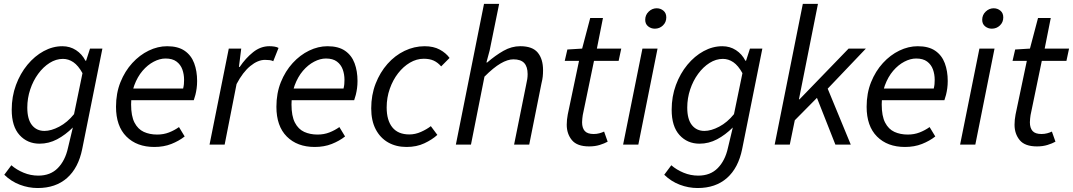

<svg xmlns="http://www.w3.org/2000/svg" viewBox="-20 -732 5432 972"><path d="M170.9 219.9Q124.4 219.9 80.3 203.1Q36.2 186.3 1.7 152.7L37.5 104.6Q64.1 127.8 99.7 142.4Q135.2 157.1 174.1 157.1Q235.3 157.1 272.7 118.9Q310.1 80.8 324.2 16.5L348.8 -86.6Q311.1 -49.1 269.1 -26.8Q227 -4.6 180.3 -4.6Q118.7 -4.6 79 -48.3Q39.3 -92 39.3 -176.4Q39.3 -243.4 60.8 -301.6Q82.3 -359.8 118.8 -404Q155.3 -448.2 201.1 -473.1Q246.9 -498 295.7 -498Q334.4 -498 364.9 -478.1Q395.3 -458.3 412.5 -424.7H415.9L435.7 -486H498.4L396.1 22.9Q376.8 118.3 319.3 169.1Q261.7 219.9 170.9 219.9ZM205 -69.2Q239 -69.2 280 -90.8Q321 -112.3 354.8 -154.1L397.6 -361.6Q376 -400.5 351.3 -417.2Q326.6 -433.9 298.6 -433.9Q263.6 -433.9 231.3 -413.5Q198.9 -393.1 173.4 -358.3Q147.8 -323.5 133 -279.1Q118.2 -234.8 118.2 -187.3Q118.2 -128.3 141.7 -98.8Q165.3 -69.2 205 -69.2Z M761.4 12Q672.6 12 619.9 -40.8Q567.3 -93.5 567.3 -191.4Q567.3 -260 589.8 -316Q612.3 -372 649.7 -412.8Q687 -453.6 733 -475.8Q778.9 -498 826.1 -498Q881.4 -498 914.8 -474.9Q948.1 -451.9 963 -412.1Q977.9 -372.2 977.9 -322Q977.9 -302.3 975.5 -284.8Q973.1 -267.2 969.2 -251.9Q965.3 -236.7 961 -224.8H624.4L632.2 -283.9H907.1Q910.1 -296.5 911 -306.1Q911.9 -315.7 911.9 -328Q911.9 -355.9 903.1 -380.4Q894.2 -405 873.6 -420.4Q853 -435.8 818 -435.8Q789 -435.8 758.2 -419.7Q727.4 -403.6 701.6 -373.5Q675.8 -343.3 659.8 -300Q643.7 -256.7 643.7 -203.2Q643.7 -144.5 660.9 -111.3Q678.1 -78.1 707.9 -64.4Q737.7 -50.8 775.6 -50.8Q808.1 -50.8 835.5 -61.5Q862.8 -72.1 886.1 -88.7L914.9 -41.2Q886 -18.4 847.5 -3.2Q809 12 761.4 12Z M1040.8 0 1138.2 -486.1H1201.2L1189.6 -393.2H1193.6Q1223.3 -437.4 1261.2 -467.7Q1299.1 -498.1 1343.6 -498.1Q1357.1 -498.1 1369.1 -496.2Q1381.2 -494.4 1390.1 -489.4L1363.3 -422.1Q1355.9 -426.2 1345.3 -427.6Q1334.7 -428.9 1321.5 -428.9Q1285.4 -428.9 1247.3 -397.8Q1209.2 -366.7 1177.6 -306.5L1117.3 0Z M1573.4 12Q1484.6 12 1431.9 -40.8Q1379.3 -93.5 1379.3 -191.4Q1379.3 -260 1401.8 -316Q1424.3 -372 1461.7 -412.8Q1499 -453.6 1545 -475.8Q1590.9 -498 1638.1 -498Q1693.4 -498 1726.8 -474.9Q1760.1 -451.9 1775 -412.1Q1789.9 -372.2 1789.9 -322Q1789.9 -302.3 1787.5 -284.8Q1785.1 -267.2 1781.2 -251.9Q1777.3 -236.7 1773 -224.8H1436.4L1444.2 -283.9H1719.1Q1722.1 -296.5 1723 -306.1Q1723.9 -315.7 1723.9 -328Q1723.9 -355.9 1715.1 -380.4Q1706.2 -405 1685.6 -420.4Q1665 -435.8 1630 -435.8Q1601 -435.8 1570.2 -419.7Q1539.4 -403.6 1513.6 -373.5Q1487.8 -343.3 1471.8 -300Q1455.7 -256.7 1455.7 -203.2Q1455.7 -144.5 1472.9 -111.3Q1490.1 -78.1 1519.9 -64.4Q1549.7 -50.8 1587.6 -50.8Q1620.1 -50.8 1647.5 -61.5Q1674.8 -72.1 1698.1 -88.7L1726.9 -41.2Q1698 -18.4 1659.5 -3.2Q1621 12 1573.4 12Z M2038.1 12Q1985.3 12 1945 -10.9Q1904.8 -33.8 1882 -77.4Q1859.3 -120.9 1859.3 -183.4Q1859.3 -251.3 1881.6 -308.5Q1903.9 -365.7 1941.6 -408.4Q1979.3 -451.1 2028.2 -474.6Q2077.1 -498 2129.8 -498Q2174.9 -498 2206.2 -480.9Q2237.6 -463.9 2255.9 -438.7L2213.4 -395.9Q2196.3 -415.6 2175.7 -425.1Q2155.2 -434.6 2125.4 -434.6Q2088.9 -434.6 2055.3 -414.8Q2021.8 -395.1 1995.3 -361Q1968.8 -326.9 1953.2 -282.3Q1937.5 -237.8 1937.5 -188.1Q1937.5 -122.7 1966.4 -87.1Q1995.3 -51.4 2052.4 -51.4Q2082.5 -51.4 2111.6 -64.5Q2140.8 -77.5 2161.1 -93.4L2194.1 -49.1Q2167.7 -25 2128.2 -6.5Q2088.8 12 2038.1 12Z M2287.8 0 2430.3 -712.4H2506.9L2459 -477.1L2442.5 -415.7H2446.5Q2487.9 -451.5 2528.9 -474.8Q2570 -498.1 2613.7 -498.1Q2675.7 -498.1 2702.4 -465.6Q2729.2 -433.1 2729.2 -376.9Q2729.2 -359.7 2727.7 -344.8Q2726.2 -329.9 2721.2 -310L2659.2 0H2582.6L2643.1 -300.1Q2647.4 -319.8 2649.3 -331.9Q2651.1 -344 2651.1 -356.8Q2651.1 -394.2 2633.8 -412.9Q2616.5 -431.6 2578.8 -431.6Q2550.2 -431.6 2514.4 -410.8Q2478.6 -390.1 2432.6 -344L2364.3 0Z M2962.7 9.2Q2901.5 9.2 2875.3 -22.6Q2849.1 -54.4 2849.1 -100.6Q2849.1 -113.8 2850.4 -126.2Q2851.7 -138.7 2854.3 -152.5L2911.3 -423.8H2839L2852.3 -481.4L2927.1 -486L2968 -640.9H3032.5L3001.7 -486H3125.1L3111.8 -423.8H2987.1L2930.2 -149.3Q2929.2 -140.3 2928 -131.9Q2926.8 -123.5 2926.8 -113.1Q2926.8 -84.1 2940.4 -68.8Q2953.9 -53.6 2985.6 -53.6Q3000.7 -53.6 3014.1 -57.2Q3027.4 -60.7 3038.2 -65.9L3056.3 -14.8Q3040.3 -5.8 3016.3 1.7Q2992.2 9.2 2962.7 9.2Z M3134.5 0 3232.3 -486H3308.8L3211.6 0ZM3295 -586.8Q3276 -586.8 3261.2 -598.6Q3246.4 -610.5 3246.4 -631.7Q3246.4 -656.3 3264 -673.2Q3281.6 -690.1 3304.5 -690.1Q3323.9 -690.1 3338.5 -678Q3353.1 -666 3353.1 -643.9Q3353.1 -619.4 3336 -603.1Q3319 -586.8 3295 -586.8Z M3511.9 219.9Q3465.4 219.9 3421.3 203.1Q3377.2 186.3 3342.7 152.7L3378.5 104.6Q3405.1 127.8 3440.7 142.4Q3476.2 157.1 3515.1 157.1Q3576.3 157.1 3613.7 118.9Q3651.1 80.8 3665.2 16.5L3689.8 -86.6Q3652.1 -49.1 3610.1 -26.8Q3568 -4.6 3521.3 -4.6Q3459.7 -4.6 3420 -48.3Q3380.3 -92 3380.3 -176.4Q3380.3 -243.4 3401.8 -301.6Q3423.3 -359.8 3459.8 -404Q3496.3 -448.2 3542.1 -473.1Q3587.9 -498 3636.7 -498Q3675.4 -498 3705.9 -478.1Q3736.3 -458.3 3753.5 -424.7H3756.9L3776.7 -486H3839.4L3737.1 22.9Q3717.8 118.3 3660.3 169.1Q3602.7 219.9 3511.9 219.9ZM3546 -69.2Q3580 -69.2 3621 -90.8Q3662 -112.3 3695.8 -154.1L3738.6 -361.6Q3717 -400.5 3692.3 -417.2Q3667.6 -433.9 3639.6 -433.9Q3604.6 -433.9 3572.3 -413.5Q3539.9 -393.1 3514.4 -358.3Q3488.8 -323.5 3474 -279.1Q3459.2 -234.8 3459.2 -187.3Q3459.2 -128.3 3482.7 -98.8Q3506.3 -69.2 3546 -69.2Z M3901.8 0 4044.3 -712.4H4120.9L4024.6 -229H4027.4L4276.1 -486.1H4363.6L4170.2 -283.1L4287 0H4209.1L4115.8 -236.6L4003.6 -123.1L3978.3 0Z M4561.4 12Q4472.6 12 4419.9 -40.8Q4367.3 -93.5 4367.3 -191.4Q4367.3 -260 4389.8 -316Q4412.3 -372 4449.7 -412.8Q4487 -453.6 4533 -475.8Q4578.9 -498 4626.1 -498Q4681.4 -498 4714.8 -474.9Q4748.1 -451.9 4763 -412.1Q4777.9 -372.2 4777.9 -322Q4777.9 -302.3 4775.5 -284.8Q4773.1 -267.2 4769.2 -251.9Q4765.3 -236.7 4761 -224.8H4424.4L4432.2 -283.9H4707.1Q4710.1 -296.5 4711 -306.1Q4711.9 -315.7 4711.9 -328Q4711.9 -355.9 4703.1 -380.4Q4694.2 -405 4673.6 -420.4Q4653 -435.8 4618 -435.8Q4589 -435.8 4558.2 -419.7Q4527.4 -403.6 4501.6 -373.5Q4475.8 -343.3 4459.8 -300Q4443.7 -256.7 4443.7 -203.2Q4443.7 -144.5 4460.9 -111.3Q4478.1 -78.1 4507.9 -64.4Q4537.7 -50.8 4575.6 -50.8Q4608.1 -50.8 4635.5 -61.5Q4662.8 -72.1 4686.1 -88.7L4714.9 -41.2Q4686 -18.4 4647.5 -3.2Q4609 12 4561.4 12Z M4840.5 0 4938.3 -486H5014.8L4917.6 0ZM5001 -586.8Q4982 -586.8 4967.2 -598.6Q4952.4 -610.5 4952.4 -631.7Q4952.4 -656.3 4970 -673.2Q4987.6 -690.1 5010.5 -690.1Q5029.9 -690.1 5044.5 -678Q5059.1 -666 5059.1 -643.9Q5059.1 -619.4 5042 -603.1Q5025 -586.8 5001 -586.8Z M5229.7 9.2Q5168.5 9.2 5142.3 -22.6Q5116.1 -54.4 5116.1 -100.6Q5116.1 -113.8 5117.4 -126.2Q5118.7 -138.7 5121.3 -152.5L5178.3 -423.8H5106L5119.3 -481.4L5194.1 -486L5235 -640.9H5299.5L5268.7 -486H5392.1L5378.8 -423.8H5254.1L5197.2 -149.3Q5196.2 -140.3 5195 -131.9Q5193.8 -123.5 5193.8 -113.1Q5193.8 -84.1 5207.4 -68.8Q5220.9 -53.6 5252.6 -53.6Q5267.7 -53.6 5281.1 -57.2Q5294.4 -60.7 5305.2 -65.9L5323.3 -14.8Q5307.3 -5.8 5283.3 1.7Q5259.2 9.2 5229.7 9.2Z"/></svg>

Font: Source Sans 3 VF
Style: Italic
Weight: 200
Italic angle: -11°
Designer: Paul D. Hunt
Foundry: Adobe Systems Incorporated
Version: Version 3.042;hotconv 1.0.118;makeotfexe 2.5.65603